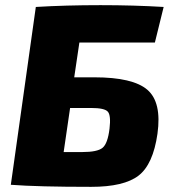

<svg xmlns="http://www.w3.org/2000/svg" viewBox="-20 -717 671 745"><path d="M268 -417H346Q496 -417 552 -368.5Q608 -320 591 -198Q574 -79 517.5 -35.5Q461 8 334 8Q127 8 22 0L119 -690Q235 -697 370 -697Q499 -697 615 -690L581 -552H288ZM227 -127H299Q358 -127 378 -143.5Q398 -160 405 -218Q411 -269 398.5 -283.5Q386 -298 334 -298H252Z"/></svg>

Font: Ezarion Extra Bold
Style: Italic
Weight: 800
Italic angle: -8°
Designer: Natanael Gama
Version: Version 1.001;PS 001.001;hotconv 1.0.70;makeotf.lib2.5.58329